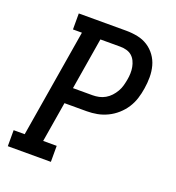

<svg xmlns="http://www.w3.org/2000/svg" viewBox="-133 -841 866 947"><g transform="rotate(20 300.0 -367.5)"><path d="M14 0V-84H72L166 -651H119V-735H368Q399 -735 428.5 -729Q458 -723 482 -707.5Q506 -692 523 -668.5Q540 -645 547.5 -617Q555 -589 555 -558.5Q555 -528 550 -498Q546 -471 537.5 -444Q529 -417 513.5 -393Q498 -369 476 -349.5Q454 -330 428 -317.5Q402 -305 375 -300Q348 -295 321 -295H204L169 -84H240V0ZM218 -379H321Q337 -379 354 -382.5Q371 -386 386.5 -395Q402 -404 414 -417Q426 -430 435 -445.5Q444 -461 448.5 -477.5Q453 -494 456 -511Q459 -527 459.5 -544Q460 -561 457 -577Q454 -593 447 -607.5Q440 -622 428.5 -632Q417 -642 401 -646.5Q385 -651 368 -651H263Z"/></g></svg>

Font: Iosevka Slab Medium Extended
Style: Italic
Weight: 500
Width: 7
Italic angle: -9°
Monospace: yes
Designer: Belleve Invis
Foundry: Belleve Invis
Version: Version 11.1.0; ttfautohint (v1.8.3)